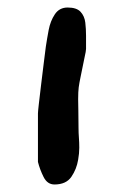

<svg xmlns="http://www.w3.org/2000/svg" viewBox="-20 -506 302 511"><path d="M125 -15Q106 -15 96 -35Q86 -55 81 -75V-204Q81 -209 83.5 -230.5Q86 -252 89.5 -281.5Q93 -311 96.5 -338.5Q100 -366 102 -382Q105 -402 109.5 -426Q114 -450 126 -468Q138 -486 160 -486Q184 -486 194.5 -474.5Q205 -463 207 -446Q209 -429 209 -411V-376Q209 -374 208 -367.5Q207 -361 205 -353Q198 -318 194.5 -301.5Q191 -285 189.5 -273.5Q188 -262 188 -242Q188 -230 188.5 -212Q189 -194 189 -165Q189 -152 190 -139.5Q191 -127 191 -113Q191 -98 188 -81Q184 -56 170 -35.5Q156 -15 125 -15Z"/></svg>

Font: Fuzzy Bubbles
Style: Bold
Weight: 700
Designer: Robert E. Leuschke
Foundry: Robert E. Leuschke
Version: Version 1.010; ttfautohint (v1.8.3)